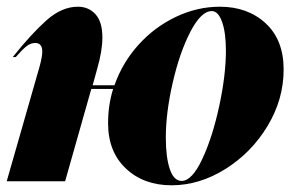

<svg xmlns="http://www.w3.org/2000/svg" viewBox="-30 -540 881 572"><path d="M96 -386Q96 -412 75 -412Q61 -412 48 -401.5Q35 -391 17 -370H8Q63 -439 108.5 -479.5Q154 -520 202 -520Q234 -520 254.5 -497.5Q275 -475 275 -428Q275 -388 259 -333L246 -286H311Q335 -354 383 -407Q431 -460 494.5 -490Q558 -520 625 -520Q708 -520 761.5 -470.5Q815 -421 815 -333Q815 -244 767 -164.5Q719 -85 641.5 -36.5Q564 12 481 12Q398 12 345 -38Q292 -88 292 -173Q292 -227 307 -275H242L164 0H-10L88 -342Q96 -372 96 -386ZM511 -1Q542 -1 572.5 -66Q603 -131 623 -223.5Q643 -316 643 -389Q643 -443 631.5 -475Q620 -507 601 -507Q569 -507 537 -445Q505 -383 484.5 -293.5Q464 -204 464 -130Q464 -71 476 -36Q488 -1 511 -1Z"/></svg>

Font: Nyght Serif Dark Italic
Style: Regular
Weight: 800
Italic angle: -16°
Designer: Maksym Kobuzan
Version: Version 0.400